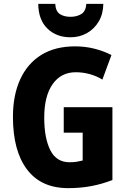

<svg xmlns="http://www.w3.org/2000/svg" viewBox="-20 -964 663 994"><path d="M310 -409H562V-32Q508 -11 452 -0.5Q396 10 333 10Q193 10 120 -86.5Q47 -183 47 -359Q47 -471 84.5 -553Q122 -635 193.5 -679.5Q265 -724 369 -724Q422 -724 470.5 -711.5Q519 -699 557 -679L510 -552Q481 -570 445.5 -580Q410 -590 372 -590Q296 -590 252.5 -528.5Q209 -467 209 -355Q209 -249 240.5 -186.5Q272 -124 340 -124Q361 -124 376.5 -126.5Q392 -129 408 -133V-277H310ZM515 -944Q514 -891 491 -852.5Q468 -814 430 -792.5Q392 -771 345 -771Q272 -771 225.5 -816Q179 -861 178 -944H266Q268 -906 289.5 -891.5Q311 -877 345 -877Q377 -877 400.5 -891Q424 -905 427 -944Z"/></svg>

Font: Noto Sans Tamil Condensed ExtraBold
Style: Regular
Weight: 800
Width: 3
Designer: Jelle Bosma - Monotype Design Team
Foundry: Monotype Imaging Inc.
Version: Version 2.004; ttfautohint (v1.8.4.7-5d5b)